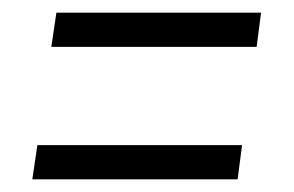

<svg xmlns="http://www.w3.org/2000/svg" viewBox="-20 -435 464 303"><path d="M61 -361 69 -415H392L385 -361ZM31 -152 39 -206H362L355 -152Z"/></svg>

Font: Alumni Sans Medium
Style: Italic
Weight: 500
Italic angle: -8°
Designer: Robert E. Leuschke
Foundry: Robert E. Leuschke
Version: Version 1.016